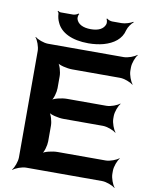

<svg xmlns="http://www.w3.org/2000/svg" viewBox="-100 -988 834 1085"><g transform="rotate(10 317.0 -445.5)"><path d="M559 -358V-373C559 -397 573 -434 585 -447L583 -449C570 -437 533 -423 508 -423H282C252 -423 205 -412 193 -399L195 -397C208 -409 219 -449 219 -473V-542C219 -566 208 -606 195 -618L193 -616C205 -603 252 -592 282 -592H557C581 -592 618 -578 631 -566L633 -568C621 -581 607 -618 607 -642V-661C607 -685 621 -722 633 -735L631 -737C618 -725 581 -711 557 -711H122C98 -711 61 -725 48 -737L46 -735C58 -722 72 -685 72 -661V-50C72 -26 58 11 46 24L48 26C61 14 98 0 122 0H558C582 0 619 14 632 26L634 24C622 11 608 -26 608 -50V-68C608 -92 622 -129 634 -142L632 -144C619 -132 582 -118 558 -118H282C252 -118 205 -107 193 -94L195 -92C208 -104 219 -144 219 -168V-258C219 -282 208 -322 195 -334L193 -332C205 -319 252 -308 282 -308H508C533 -308 570 -294 583 -282L585 -284C573 -297 559 -334 559 -358ZM346 -834C301 -834 271 -849 262 -878C260 -886 262 -902 267 -907L262 -909C258 -904 243 -898 233 -898H162C157 -898 149 -902 146 -904L144 -901C147 -899 151 -893 151 -888C152 -871 156 -854 163 -840C186 -786 250 -753 346 -753C377 -753 407 -757 433 -764C489 -780 532 -811 544 -863C549 -882 566 -905 578 -914L576 -917C563 -908 532 -898 512 -898H457C447 -898 432 -904 428 -909L423 -907C428 -902 430 -886 428 -878C419 -849 390 -834 346 -834Z"/></g></svg>

Font: Asimov
Style: EdgeWide
Weight: 500
Designer: Google
Version: Version 2.000980: 2014